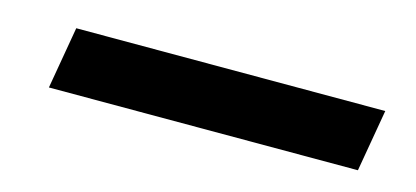

<svg xmlns="http://www.w3.org/2000/svg" viewBox="-27 -495 641 296"><g transform="rotate(15 293.0 -346.5)"><path d="M53.2 -296.4 70.3 -395.5H563.5L546.4 -296.4Z"/></g></svg>

Font: Cascadia Mono Medium
Style: Italic
Weight: 500
Italic angle: -10°
Monospace: yes
Designer: Aaron Bell
Foundry: Saja Typeworks
Version: Version 2407.024